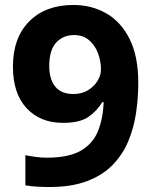

<svg xmlns="http://www.w3.org/2000/svg" viewBox="-20 -742 612 772"><path d="M536 -409Q536 -348 527 -287.5Q518 -227 495.5 -173.5Q473 -120 432.5 -78.5Q392 -37 329.5 -13.5Q267 10 178 10Q157 10 129 8.5Q101 7 82 3V-118Q102 -114 124 -111Q146 -108 168 -108Q257 -108 305.5 -136.5Q354 -165 374 -215Q394 -265 397 -331H391Q370 -296 335.5 -272Q301 -248 233 -248Q142 -248 87 -307Q32 -366 32 -474Q32 -590 97.5 -656Q163 -722 275 -722Q348 -722 407 -688.5Q466 -655 501 -585.5Q536 -516 536 -409ZM278 -601Q234 -601 206 -571Q178 -541 178 -476Q178 -424 202 -394Q226 -364 275 -364Q309 -364 333.5 -379Q358 -394 372 -416.5Q386 -439 386 -463Q386 -496 374 -528Q362 -560 338 -580.5Q314 -601 278 -601Z"/></svg>

Font: Noto Sans Hanifi Rohingya
Style: Bold
Weight: 700
Designer: Monotype Design Team and DaltonMaag
Foundry: Google LLC
Version: Version 2.102; ttfautohint (v1.8.4.7-5d5b)